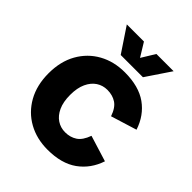

<svg xmlns="http://www.w3.org/2000/svg" viewBox="-203 -828 958 958"><g transform="rotate(45 276.5 -349.0)"><path d="M294.4 12Q217.5 12 157.6 -21.4Q97.6 -54.8 63 -116.4Q28.5 -178.1 28.5 -261.2Q28.5 -345.1 63 -406.2Q97.6 -467.4 157.6 -500.8Q217.5 -534.2 294.4 -534.2Q393.5 -534.2 453.3 -491.5Q513.1 -448.8 538.1 -372.7L400.7 -330.2Q385.2 -375.8 358.3 -393.2Q331.5 -410.6 295 -410.6Q263.1 -410.6 237.4 -393.8Q211.6 -376.9 196.3 -343.8Q180.9 -310.7 180.9 -261.2Q180.9 -211.8 196.3 -178.5Q211.6 -145.3 237.4 -128.4Q263.1 -111.5 295 -111.5Q330.8 -111.5 357.6 -129.1Q384.5 -146.6 400.7 -192.3L538.1 -149.8Q513.1 -74.6 452.9 -31.3Q392.7 12 294.4 12ZM218.7 -580.5 132.3 -710H253.1L325.2 -592.5H268.9L341 -710H462.6L375.5 -580.5Z"/></g></svg>

Font: TikTok Sans Light
Style: Regular
Weight: 300
Version: Version 4.000